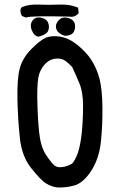

<svg xmlns="http://www.w3.org/2000/svg" viewBox="-20 -819 540 843"><path d="M229.5 3.9Q203.1 -0.5 180.7 -14.6Q158.2 -28.8 117.7 -80.1Q76.2 -131.3 67.4 -211.4Q65.4 -231 63.5 -251.2Q61.5 -271.5 60.3 -292.7Q59.1 -314 58.1 -335.9Q57.1 -357.9 56.6 -380.9Q54.7 -472.2 66.4 -517.6Q78.6 -563.5 115.7 -601.6Q152.8 -639.6 178.2 -651.9Q204.1 -664.1 243.7 -658.2Q282.7 -651.9 321.3 -620.6Q339.8 -605.5 355.2 -588.9Q370.6 -572.3 381.8 -554.7Q404.8 -519 417 -473.1Q428.7 -427.7 429.7 -347.7Q430.7 -268.1 422.9 -195.8Q415 -122.1 380.4 -68.8Q345.7 -15.6 305.7 -4.4Q267.1 5.9 230 3.9ZM296.4 -100.6Q308.6 -112.8 320.8 -144.5Q326.7 -161.1 331.3 -183.8Q335.9 -206.5 338.9 -234.9Q344.7 -292.5 344.7 -353.5Q344.7 -383.8 340.8 -408.2Q336.9 -432.6 329.6 -450.7Q314 -488.3 296.9 -524.9Q274.4 -548.3 260.3 -555.7Q246.6 -563.5 224.1 -561.5Q201.7 -559.6 182.6 -542.5Q163.1 -524.9 152.8 -496.1Q142.6 -466.8 143.6 -388.7Q144 -362.3 145 -337.4Q146 -312.5 147.5 -288.6Q148.9 -264.6 151.4 -241.7Q158.2 -174.8 181.6 -139.6Q205.6 -103.5 219.2 -92.3Q231.9 -82.5 253.4 -85.4Q275.9 -88.4 296.4 -100.6ZM149.9 -658.2Q140.1 -658.7 132.6 -665.8Q125 -672.9 120.1 -685.1Q114.7 -697.3 115.5 -708.5Q116.2 -719.7 122.6 -728.5Q136.2 -746.6 161.6 -741.2Q186 -735.4 191.9 -717.3Q197.8 -700.2 191.9 -685.1Q189 -676.3 179 -669.9Q168.9 -663.6 152.3 -658.7L150.9 -658.2ZM264.2 -662.1Q255.9 -664.6 248.8 -668.2Q241.7 -671.9 236.3 -677.7Q224.6 -689 225.6 -705.1Q226.1 -712.9 230.2 -720Q234.4 -727.1 241.2 -733.4Q256.3 -746.6 279.5 -740Q302.7 -733.4 307.6 -716.8Q312 -702.1 307.6 -687.5Q305.2 -679.7 300.3 -674.1Q295.4 -668.5 288.1 -666Q275.4 -661.1 265.1 -662.1H264.6ZM91.3 -742.7 77.6 -748.5 76.2 -749 75.2 -751Q71.8 -756.8 70.6 -763.7Q69.3 -770.5 70.3 -778.3L70.8 -779.3L71.3 -780.8L75.2 -786.6L76.2 -788.1L78.1 -788.6Q108.4 -800.8 151.9 -798.8Q193.4 -796.9 238.3 -798.8Q250 -799.3 261 -798.8Q272 -798.3 282 -796.9Q292 -795.4 301.5 -792.7Q311 -790 319.8 -786.6L322.8 -785.2L323.2 -781.7L325.2 -764.2L325.7 -761.7L323.7 -759.8Q308.1 -741.7 283.7 -746.1Q118.2 -750 95.7 -742.7L93.3 -741.7Z"/></svg>

Font: NaikaiFont
Style: SemiBold
Weight: 600
Version: Version 1.89